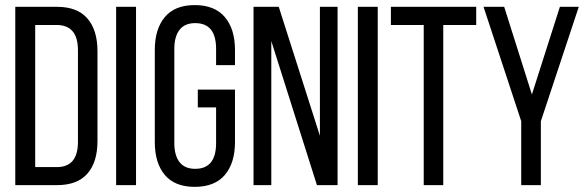

<svg xmlns="http://www.w3.org/2000/svg" viewBox="-20 -727 2309 754"><path d="M40 0V-700.2H204.1Q283.7 -700.2 323.2 -654.5Q362.8 -608.9 362.8 -525.9V-172.9Q362.8 -90.3 323.2 -45.2Q283.7 0 204.1 0ZM118.2 -70.8H203.1Q286.1 -70.8 286.1 -169.9V-529.8Q286.1 -628.9 202.1 -628.9H118.2Z M436 0V-700.2H514.2V0Z M587.9 -168.9V-530.8Q587.9 -612.8 627.2 -659.9Q666.5 -707 744.6 -707Q823.2 -707 863 -659.9Q902.8 -612.8 902.8 -530.8V-471.2H828.6V-535.2Q828.6 -636.2 746.6 -636.2Q705.6 -636.2 685.1 -609.9Q664.6 -583.5 664.6 -535.2V-165Q664.6 -116.7 685.1 -90.3Q705.6 -64 746.6 -64Q828.6 -64 828.6 -165V-305.2H756.8V-375H902.8V-168.9Q902.8 -86.9 863 -40Q823.2 6.8 744.6 6.8Q666.5 6.8 627.2 -40Q587.9 -86.9 587.9 -168.9Z M975.6 0V-700.2H1074.7L1236.3 -193.8V-700.2H1305.7V0H1224.6L1045.4 -565.9V0Z M1385.3 0V-700.2H1463.4V0Z M1515.1 -628.9V-700.2H1850.1V-628.9H1720.7V0H1644V-628.9Z M1878.9 -700.2H1960L2068.8 -356L2178.7 -700.2H2252.9L2104 -251V0H2026.9V-251Z"/></svg>

Font: Bebas Neue Regular
Style: Regular
Weight: 400
Designer: Ryoichi Tsunekawa
Foundry: Ryoichi Tsunekawa
Version: Version 001.003